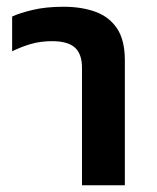

<svg xmlns="http://www.w3.org/2000/svg" viewBox="-20 -549 464 569"><path d="M223 0V-348Q223 -389 202 -408Q181 -427 134 -427Q100 -427 71 -418.5Q42 -410 16 -397V-500Q37 -510 76.5 -519.5Q116 -529 168 -529Q222 -529 263 -514Q304 -499 327 -464.5Q350 -430 350 -370V0Z"/></svg>

Font: Noto Sans Thai UI SemBd
Style: Regular
Weight: 600
Designer: Monotype Design Team
Foundry: Monotype Imaging Inc.
Version: Version 2.000;GOOG;noto-source:20170915:90ef993387c0